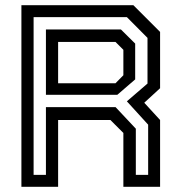

<svg xmlns="http://www.w3.org/2000/svg" viewBox="-20 -720 694 740"><path d="M62.5 0V-700H494L597 -597V-380L536 -324L597 -257.5V0H455.5V-207.5L405.5 -257.5H204V0ZM109.5 -46H157V-307H425.5L503.5 -224V-46H551V-239.5L469 -329.5L548.5 -398V-574L469 -654H109.5ZM204 -399H425L455.5 -430V-528L425 -558.5H204ZM157 -354.5V-606.5H446L501 -552V-414L432 -354.5Z"/></svg>

Font: Tourney Thin Medium
Style: Regular
Weight: 500
Version: Version 1.015